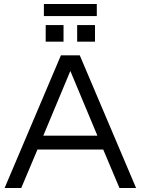

<svg xmlns="http://www.w3.org/2000/svg" viewBox="-20 -938 702 958"><path d="M3 0 284 -662H378L659 0H576L495 -192H167L86 0ZM196 -261H466L331 -584ZM208 -730V-813H297V-730ZM365 -730V-813H454V-730ZM199 -858V-918H463V-858Z"/></svg>

Font: Questrial
Style: Regular
Weight: 400
Designer: Joe Prince, Laura Meseguer
Foundry: Joe Prince, Laura Meseguer
Version: Version 2.000; ttfautohint (v1.8.3)